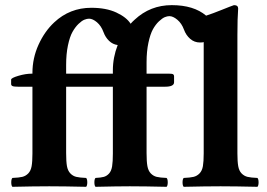

<svg xmlns="http://www.w3.org/2000/svg" viewBox="-20 -718 1030 740"><path d="M544.9 -127.9Q544.9 -95.7 548.1 -77.9Q551.3 -60.1 561 -49.8Q570.8 -39.6 583.7 -36.4Q596.7 -33.2 622.1 -32.2Q626.5 -27.8 626.5 -15.1Q626.5 -2.4 622.1 2Q536.1 0 480 0Q432.1 0 348.1 2Q343.8 -2.4 343.8 -15.1Q343.8 -27.8 348.1 -32.2Q369.1 -33.2 380.4 -36.4Q391.6 -39.6 400.4 -49.3Q409.2 -59.1 412.1 -76.9Q415 -94.7 415 -126V-383.8H369.1H234.9V-127.9Q234.9 -95.7 238 -77.9Q241.2 -60.1 251 -49.8Q260.7 -39.6 273.7 -36.4Q286.6 -33.2 312 -32.2Q316.4 -27.8 316.4 -15.1Q316.4 -2.4 312 2Q226.1 0 169.9 0Q111.8 0 27.8 2Q23.4 -2.4 23.4 -15.1Q23.4 -27.8 27.8 -32.2Q53.2 -33.2 66.2 -36.4Q79.1 -39.6 88.9 -49.6Q98.6 -59.6 101.8 -77.1Q105 -94.7 105 -126V-383.8H49.8Q33.7 -383.8 28.3 -386.2Q22.9 -388.7 22.9 -394V-411.1Q22.9 -417.5 50.8 -425.8Q78.6 -434.1 103 -434.1H105V-437Q105 -493.7 128.4 -545.4Q151.9 -597.2 189 -631.8Q249 -688 332 -688Q389.2 -688 428.5 -669.7Q467.8 -651.4 483.4 -626.5Q490.7 -634.8 499 -642.1Q559.1 -698.2 642.1 -698.2Q726.6 -698.2 774.4 -657.7Q798.8 -665.5 835.7 -680.4Q872.6 -695.3 881.8 -698.2Q897.9 -698.2 897.9 -685.1Q895 -647.9 895 -583V-127Q895 -95.2 898.2 -77.4Q901.4 -59.6 911.1 -49.6Q920.9 -39.6 933.8 -36.4Q946.8 -33.2 972.2 -32.2Q976.6 -27.8 976.6 -15.1Q976.6 -2.4 972.2 2Q886.2 0 830.1 0Q772 0 688 2Q683.6 -2.4 683.6 -15.1Q683.6 -27.8 688 -32.2Q713.4 -33.2 726.3 -36.4Q739.3 -39.6 749 -49.6Q758.8 -59.6 762 -77.4Q765.1 -95.2 765.1 -127V-555.7Q760.7 -554.2 751 -554.2Q729 -554.2 712.9 -568.4Q696.8 -582.5 689 -604Q680.2 -627.9 663.6 -641.8Q647 -655.8 632.8 -655.8Q625 -655.8 615.2 -651.9Q605.5 -647.9 592.5 -635.7Q579.6 -623.5 569.3 -605Q559.1 -586.4 552 -553.2Q544.9 -520 544.9 -478V-434.1H630.9Q644 -434.1 647.5 -431.6Q650.9 -429.2 650.9 -423.8V-400.9Q650.9 -383.8 616.2 -383.8H544.9ZM413.1 -434.1H415V-446.8Q415 -496.6 433.6 -544.4Q414.6 -546.9 400.4 -560.5Q386.2 -574.2 378.9 -594.2Q370.1 -618.2 353.8 -632.1Q337.4 -646 323.2 -646Q315.4 -646 305.4 -642.1Q295.4 -638.2 282.7 -626Q270 -613.8 259.5 -595.2Q249 -576.7 241.9 -543.2Q234.9 -509.8 234.9 -467.8V-434.1Z"/></svg>

Font: Linux Libertine G
Style: Bold
Weight: 700
Designer: Philipp H. Poll
Foundry: Philipp H. Poll
Version: Version 5.0.3